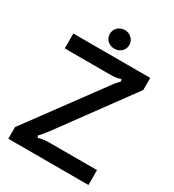

<svg xmlns="http://www.w3.org/2000/svg" viewBox="-220 -1063 1072 1185"><g transform="rotate(30 315.5 -470.5)"><path d="M28 0V-83L406 -596Q427 -626 454 -655L448 -668Q429 -661 412 -659Q395 -657 369 -657H51V-763H599V-677L229 -172Q202 -136 176 -108L183 -95Q204 -102 221.5 -104Q239 -106 265 -106H599V0ZM247 -874Q247 -903 267.5 -922Q288 -941 317 -941Q345 -941 365.5 -921.5Q386 -902 386 -874Q386 -846 365.5 -827Q345 -808 317 -808Q288 -808 267.5 -826.5Q247 -845 247 -874Z"/></g></svg>

Font: Open Sauce Sans Medium
Style: Regular
Weight: 500
Designer: Alfredo Marco Pradil
Foundry: Creative Sauce Fz LLC
Version: Version 1.477